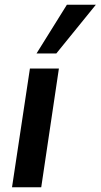

<svg xmlns="http://www.w3.org/2000/svg" viewBox="-20 -795 427 815"><path d="M31 0 107 -504H230L155 0ZM135 -568 264 -775H387L219 -568Z"/></svg>

Font: Nunitoga
Style: Bold Italic
Weight: 700
Italic angle: -9°
Designer: Vernon Adams
Foundry: Vernon Adams
Version: Version 1.0